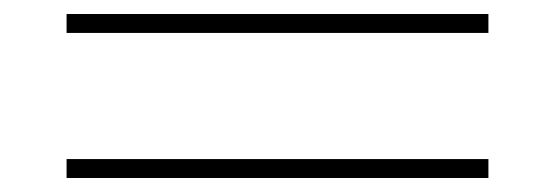

<svg xmlns="http://www.w3.org/2000/svg" viewBox="-20 -453 790 274"><path d="M75 -406V-433H677V-406ZM75 -199V-226H677V-199Z"/></svg>

Font: Inconsolata ExtraExpanded ExtraLight
Style: Regular
Weight: 200
Width: 8
Monospace: yes
Designer: Raph Levien, Cyreal, Brenton Simpson
Foundry: Raph Levien, Cyreal, Google
Version: Version 3.100; ttfautohint (v1.8.4.7-5d5b)